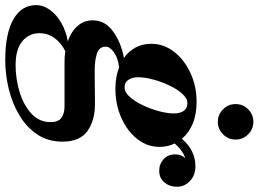

<svg xmlns="http://www.w3.org/2000/svg" viewBox="-209 -579 986 732"><g transform="rotate(90 284.0 -213.0)"><path d="M314.8 -618.4Q314.8 -646.1 334.6 -666Q354.5 -685.9 382.6 -685.9Q410.4 -685.9 430.2 -666Q450.1 -646.1 450.1 -618.4Q450.1 -590.2 430.2 -570.4Q410.4 -550.5 382.6 -550.5Q354.5 -550.5 334.6 -570.4Q314.8 -590.2 314.8 -618.4ZM256.5 -160Q211.5 -160 175 -174Q139 -170 117.5 -154.5Q96 -139 96 -123Q96 -97 123.5 -89Q151 -81 184.5 -81Q202 -81 227.2 -81.2Q252.5 -81.5 277 -81.8Q301.5 -82 315.5 -82Q377.5 -82 417.8 -53.2Q458 -24.5 458 42Q458 96.5 430.8 137.5Q403.5 178.5 358 205.8Q312.5 233 257.5 246.5Q202.5 260 147.5 260Q45.5 260 -8.5 228.8Q-62.5 197.5 -62.5 143Q-62.5 114 -43.2 88.2Q-24 62.5 7.5 45Q39 27.5 75.5 21.5Q39 9 17.2 -15.5Q-4.5 -40 -4.5 -74Q-4.5 -120.5 38 -151.2Q80.5 -182 139 -192.5Q113.5 -210.5 99.2 -236.8Q85 -263 85 -296.5Q85 -344.5 115.5 -383.8Q146 -423 196.5 -446.2Q247 -469.5 306.5 -469.5Q399 -469.5 447 -413.5Q491.5 -465 551.5 -465Q586.5 -465 608.2 -444Q630 -423 630 -394.5Q630 -366.5 613.5 -346.8Q597 -327 569 -327Q543 -327 524.8 -343.8Q506.5 -360.5 506.5 -389Q506.5 -411.5 521.5 -426.5Q490.5 -416 465 -386Q478 -359.5 478 -328.5Q478 -281 447.5 -242.8Q417 -204.5 366.5 -182.2Q316 -160 256.5 -160ZM251.5 -195Q270 -195 287.5 -214.8Q305 -234.5 319.2 -264.5Q333.5 -294.5 342 -326.5Q350.5 -358.5 350.5 -383.5Q350.5 -405.5 341 -420Q331.5 -434.5 311.5 -434.5Q293 -434.5 275.5 -415Q258 -395.5 243.8 -365.5Q229.5 -335.5 221 -303.5Q212.5 -271.5 212.5 -246.5Q212.5 -225 222 -210Q231.5 -195 251.5 -195ZM44.5 129.5Q44.5 169 75 194.8Q105.5 220.5 166 220.5Q219 220.5 269 205.2Q319 190 351.2 160.2Q383.5 130.5 383.5 88Q383.5 57 366.8 45.5Q350 34 324 34H154Q132.5 34 113 31Q80.5 47.5 62.5 73Q44.5 98.5 44.5 129.5Z"/></g></svg>

Font: Bodoni* 06pt
Style: Bold Italic
Weight: 700
Italic angle: -13°
Version: Version 2.3